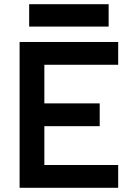

<svg xmlns="http://www.w3.org/2000/svg" viewBox="-20 -893 626 913"><path d="M73.2 0V-693.4H542V-585H190.9V-401.4H454.1V-293H190.9V-108.4H542V0ZM118.7 -766.6V-873H496.6V-766.6Z"/></svg>

Font: Cascadia Code SemiBold
Style: Regular
Weight: 600
Monospace: yes
Designer: Aaron Bell
Foundry: Saja Typeworks
Version: Version 2404.023; ttfautohint (v1.8.4)